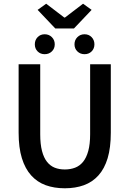

<svg xmlns="http://www.w3.org/2000/svg" viewBox="-20 -999 695 1031"><path d="M328 12Q271 12 225.5 -4.5Q180 -21 147.5 -57Q115 -93 97.5 -149.5Q80 -206 80 -287V-654H196V-278Q196 -225 205.5 -188.5Q215 -152 232.5 -130Q250 -108 274 -98.5Q298 -89 328 -89Q358 -89 383 -98.5Q408 -108 426 -130Q444 -152 454 -188.5Q464 -225 464 -278V-654H575V-287Q575 -206 558 -149.5Q541 -93 508.5 -57Q476 -21 430.5 -4.5Q385 12 328 12ZM277 -846 182 -946 228 -979 325 -905H329L426 -979L472 -946L377 -846ZM220 -708Q197 -708 182 -723Q167 -738 167 -761Q167 -784 182 -799.5Q197 -815 220 -815Q243 -815 258.5 -799.5Q274 -784 274 -761Q274 -738 258.5 -723Q243 -708 220 -708ZM434 -708Q411 -708 395.5 -723Q380 -738 380 -761Q380 -784 395.5 -799.5Q411 -815 434 -815Q457 -815 472 -799.5Q487 -784 487 -761Q487 -738 472 -723Q457 -708 434 -708Z"/></svg>

Font: Processing Sans Pro Semibold
Style: Regular
Weight: 600
Designer: Paul D. Hunt
Foundry: Adobe Systems Incorporated
Version: Version 2.020;PS 2.000;hotconv 1.0.86;makeotf.lib2.5.63406